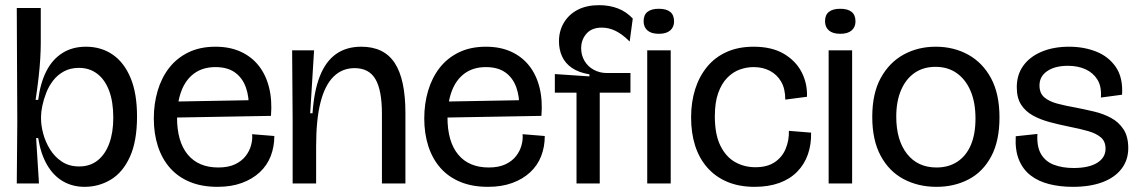

<svg xmlns="http://www.w3.org/2000/svg" viewBox="-20 -711 4415 744"><path d="M308 13Q261 13 224 -8.5Q187 -30 162.5 -72Q138 -114 128 -176H120L131 0H45L47 -237L45 -680H138V-546Q138 -518 136 -484Q134 -450 129.5 -410.5Q125 -371 118 -324H128Q136 -388 159 -434Q182 -480 221 -505Q260 -530 313 -530Q372 -530 416.5 -499.5Q461 -469 486 -409Q511 -349 511 -260Q511 -164 483.5 -103.5Q456 -43 409.5 -15Q363 13 308 13ZM287 -66Q329 -66 358.5 -89.5Q388 -113 403.5 -155.5Q419 -198 419 -255Q419 -316 403 -359Q387 -402 357 -425Q327 -448 286 -448Q253 -448 228 -434.5Q203 -421 186 -399Q169 -377 159 -351Q149 -325 144 -301Q139 -277 139 -259V-251Q139 -225 147.5 -193Q156 -161 174 -132Q192 -103 220 -84.5Q248 -66 287 -66Z M823 13Q762 13 716 -6Q670 -25 639 -60Q608 -95 592 -144Q576 -193 576 -252Q576 -309 591 -359.5Q606 -410 635.5 -448Q665 -486 710 -508Q755 -530 815 -530Q870 -530 912 -511Q954 -492 982 -457Q1010 -422 1022.5 -372.5Q1035 -323 1030 -262L632 -255V-317L963 -323L944 -287Q946 -336 932.5 -373Q919 -410 890 -430.5Q861 -451 815 -451Q766 -451 732.5 -426.5Q699 -402 682.5 -357.5Q666 -313 666 -256Q666 -162 707.5 -112Q749 -62 826 -62Q865 -62 891 -74.5Q917 -87 932 -106.5Q947 -126 953 -148.5Q959 -171 957 -191L1043 -184Q1043 -142 1029 -106Q1015 -70 986.5 -43.5Q958 -17 917 -2Q876 13 823 13Z M1114 0V-245L1112 -516H1197L1182 -272H1191Q1197 -359 1219.5 -416Q1242 -473 1282 -501.5Q1322 -530 1380 -530Q1468 -530 1509.5 -467Q1551 -404 1551 -273V0H1460V-270Q1460 -361 1435 -404Q1410 -447 1354 -447Q1306 -447 1272.5 -414Q1239 -381 1222 -314.5Q1205 -248 1205 -144V0Z M1871 13Q1810 13 1764 -6Q1718 -25 1687 -60Q1656 -95 1640 -144Q1624 -193 1624 -252Q1624 -309 1639 -359.5Q1654 -410 1683.5 -448Q1713 -486 1758 -508Q1803 -530 1863 -530Q1918 -530 1960 -511Q2002 -492 2030 -457Q2058 -422 2070.5 -372.5Q2083 -323 2078 -262L1680 -255V-317L2011 -323L1992 -287Q1994 -336 1980.5 -373Q1967 -410 1938 -430.5Q1909 -451 1863 -451Q1814 -451 1780.5 -426.5Q1747 -402 1730.5 -357.5Q1714 -313 1714 -256Q1714 -162 1755.5 -112Q1797 -62 1874 -62Q1913 -62 1939 -74.5Q1965 -87 1980 -106.5Q1995 -126 2001 -148.5Q2007 -171 2005 -191L2091 -184Q2091 -142 2077 -106Q2063 -70 2034.5 -43.5Q2006 -17 1965 -2Q1924 13 1871 13Z M2214 0V-352H2130V-424L2264 -415V-423Q2222 -430 2196 -448Q2170 -466 2158 -492.5Q2146 -519 2146 -551Q2146 -591 2165 -623Q2184 -655 2218.5 -673Q2253 -691 2302 -691Q2341 -691 2374 -678.5Q2407 -666 2432 -639L2420 -550Q2391 -579 2365 -591.5Q2339 -604 2312 -604Q2273 -604 2252.5 -580.5Q2232 -557 2232 -524Q2232 -497 2245 -475Q2258 -453 2281 -440.5Q2304 -428 2332 -428H2423V-352H2304V0Z M2488 0V-516H2579V0ZM2533 -580Q2504 -580 2489 -593Q2474 -606 2474 -629Q2474 -653 2489 -665Q2504 -677 2533 -677Q2562 -677 2577 -665Q2592 -653 2592 -628Q2592 -606 2577 -593Q2562 -580 2533 -580Z M2904 13Q2844 13 2798 -6.5Q2752 -26 2720.5 -62Q2689 -98 2673.5 -147Q2658 -196 2658 -256Q2658 -315 2673.5 -364.5Q2689 -414 2719.5 -451.5Q2750 -489 2795.5 -509.5Q2841 -530 2900 -530Q2971 -530 3017.5 -502.5Q3064 -475 3086.5 -431Q3109 -387 3107 -336L3023 -325Q3023 -367 3007 -394.5Q2991 -422 2963.5 -436.5Q2936 -451 2900 -451Q2873 -451 2846.5 -441.5Q2820 -432 2798 -409.5Q2776 -387 2763 -350.5Q2750 -314 2750 -260Q2750 -190 2771.5 -146.5Q2793 -103 2828.5 -83Q2864 -63 2907 -63Q2953 -63 2982 -82.5Q3011 -102 3024.5 -134.5Q3038 -167 3037 -204L3123 -197Q3124 -151 3110.5 -112.5Q3097 -74 3069 -45.5Q3041 -17 2999.5 -2Q2958 13 2904 13Z M3191 0V-516H3282V0ZM3236 -580Q3207 -580 3192 -593Q3177 -606 3177 -629Q3177 -653 3192 -665Q3207 -677 3236 -677Q3265 -677 3280 -665Q3295 -653 3295 -628Q3295 -606 3280 -593Q3265 -580 3236 -580Z M3609 13Q3538 13 3481.5 -17Q3425 -47 3392.5 -107.5Q3360 -168 3360 -258Q3360 -349 3393 -409Q3426 -469 3481.5 -499.5Q3537 -530 3606 -530Q3676 -530 3732 -499Q3788 -468 3820.5 -407.5Q3853 -347 3853 -256Q3853 -165 3821 -105Q3789 -45 3733.5 -16Q3678 13 3609 13ZM3609 -62Q3656 -62 3690 -84.5Q3724 -107 3742 -149Q3760 -191 3760 -252Q3760 -314 3741 -358.5Q3722 -403 3687.5 -427.5Q3653 -452 3605 -452Q3558 -452 3524 -428.5Q3490 -405 3471.5 -361.5Q3453 -318 3453 -259Q3453 -168 3494.5 -115Q3536 -62 3609 -62Z M4137 13Q4088 13 4046 2.5Q4004 -8 3974 -31Q3944 -54 3928.5 -91.5Q3913 -129 3916 -183L4000 -192Q3997 -143 4014 -114Q4031 -85 4064 -72.5Q4097 -60 4140 -60Q4199 -60 4231.5 -80Q4264 -100 4264 -135Q4264 -163 4246 -178.5Q4228 -194 4196.5 -203Q4165 -212 4124 -220Q4084 -228 4047 -238Q4010 -248 3981.5 -264Q3953 -280 3936.5 -306Q3920 -332 3920 -373Q3920 -421 3945 -456Q3970 -491 4016 -510.5Q4062 -530 4123 -530Q4180 -530 4228 -511Q4276 -492 4304 -451Q4332 -410 4328 -344L4246 -333Q4249 -376 4232.5 -402.5Q4216 -429 4186.5 -442.5Q4157 -456 4118 -456Q4068 -456 4038 -435.5Q4008 -415 4008 -380Q4008 -350 4026.5 -334Q4045 -318 4077 -309.5Q4109 -301 4149 -294Q4185 -287 4220.5 -278.5Q4256 -270 4285.5 -254Q4315 -238 4333.5 -210Q4352 -182 4352 -137Q4352 -91 4326 -57Q4300 -23 4252 -5Q4204 13 4137 13Z"/></svg>

Font: Bricolage Grotesque 96pt
Style: Regular
Weight: 400
Version: Version 1.001;gftools[0.9.33.dev8+g029e19f]